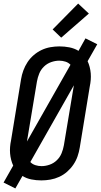

<svg xmlns="http://www.w3.org/2000/svg" viewBox="-28 -1003 565 1076"><path d="M58 53 -8 20 46 -75Q39 -90 34.5 -107.5Q30 -125 28.5 -143Q27 -161 28.5 -179.5Q30 -198 34 -217L90 -559Q94 -584 103 -608.5Q112 -633 126.5 -655Q141 -677 161.5 -694.5Q182 -712 205.5 -723Q229 -734 254.5 -738.5Q280 -743 305 -743Q334 -743 361.5 -737.5Q389 -732 412 -718L451 -788L517 -755L463 -660Q470 -645 474.5 -627.5Q479 -610 480.5 -592Q482 -574 480.5 -555.5Q479 -537 475 -518L419 -176Q415 -151 406.5 -126.5Q398 -102 383 -80Q368 -58 348 -40.5Q328 -23 304 -12Q280 -1 254.5 3.5Q229 8 204 8Q175 8 147.5 2.5Q120 -3 98 -17ZM123 -210 367 -640Q356 -652 339 -657.5Q322 -663 304 -663Q282 -663 259 -655Q236 -647 218.5 -630Q201 -613 192 -591Q183 -569 179 -546ZM205 -72Q227 -72 250 -80Q273 -88 290.5 -105Q308 -122 317 -144Q326 -166 330 -189L386 -525L142 -95Q153 -83 170 -77.5Q187 -72 205 -72ZM315 -792 267 -838 410 -983 470 -927Z"/></svg>

Font: Iosevka Medium Oblique
Style: Regular
Weight: 500
Italic angle: -9°
Monospace: yes
Designer: Belleve Invis
Foundry: Belleve Invis
Version: Version 32.5.0; ttfautohint (v1.8.4)